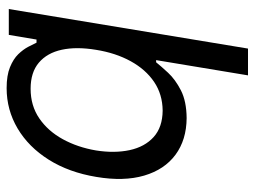

<svg xmlns="http://www.w3.org/2000/svg" viewBox="-118 -476 797 602"><g transform="rotate(-90 281.0 -174.5)"><path d="M346.2 204.1 394 -84H387.2Q375.5 -69.3 354.5 -46.6Q333.5 -23.9 299.3 -6.3Q265.1 11.2 212.4 11.7Q144 11.2 97.4 -23.2Q50.8 -57.6 32 -121.3Q13.2 -185.1 27.8 -271.5Q42 -357.4 81.8 -420.7Q121.6 -483.9 179.7 -518.3Q237.8 -552.7 306.2 -552.7Q346.2 -552.7 371.8 -542.2Q397.5 -531.7 412.4 -516.4Q427.2 -501 435.5 -485.4Q443.8 -469.7 448.7 -459H458.5L473.1 -545.9H554.2L430.2 204.1ZM235.8 -63.5Q286.6 -64 325.7 -90.3Q364.7 -116.7 390.6 -163.8Q416.5 -210.9 426.3 -272.5Q436.5 -334 426.5 -379.9Q416.5 -425.8 386 -451.7Q355.5 -477.5 304.2 -477.5Q251 -477.5 211.2 -450.2Q171.4 -422.9 146 -376.5Q120.6 -330.1 110.8 -272.5Q101.6 -214.4 111.8 -167Q122.1 -119.6 152.8 -91.8Q183.6 -64 235.8 -63.5Z"/></g></svg>

Font: Inter Tight
Style: Italic
Weight: 400
Italic angle: -9.39999°
Designer: Rasmus Andersson
Foundry: rsms
Version: Version 3.002